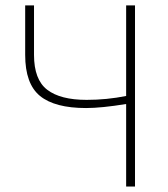

<svg xmlns="http://www.w3.org/2000/svg" viewBox="-20 -680 612 700"><path d="M439.9 0V-300.8Q349.6 -286.1 293.9 -286.1Q179.7 -286.1 125.7 -330.3Q71.8 -374.5 71.8 -480V-660.2H104V-480Q104 -389.6 152.1 -352.8Q200.2 -315.9 295.9 -315.9Q369.1 -315.9 439.9 -330.1V-660.2H472.2V0Z"/></svg>

Font: Source Sans 3 ExtraLight
Style: Regular
Weight: 200
Designer: Paul D. Hunt
Foundry: Adobe
Version: Version 3.052;hotconv 1.1.0;makeotfexe 2.6.0